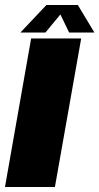

<svg xmlns="http://www.w3.org/2000/svg" viewBox="-50 -751 399 771"><path d="M-30 0H170.5L276 -596.5H75ZM32 -620.5H132.5L192.5 -693L227.5 -620.5H329L262.5 -731H136.5Z"/></svg>

Font: Anybody Condensed Black
Style: Italic
Weight: 900
Width: 3
Italic angle: -10°
Version: Version 1.113;gftools[0.9.25]